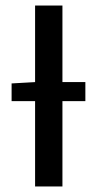

<svg xmlns="http://www.w3.org/2000/svg" viewBox="-20 -675 353 695"><path d="M22 -309V-373L110 -378H289V-309ZM107 0V-655H206V0Z"/></svg>

Font: Mada Medium
Style: Regular
Weight: 500
Designer: Khaled Hosny
Version: Version 1.5